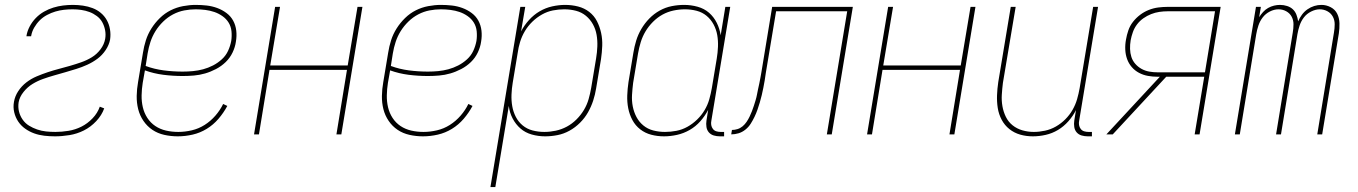

<svg xmlns="http://www.w3.org/2000/svg" viewBox="-20 -548 5540 783"><path d="M204 8Q182 8 160.5 5.5Q139 3 119.5 -4Q100 -11 83 -23Q66 -35 54.5 -52Q43 -69 38 -90Q33 -111 37 -133Q41 -156 54.5 -176.5Q68 -197 87.5 -212Q107 -227 129.5 -236.5Q152 -246 174.5 -253.5Q197 -261 220 -267Q243 -273 265.5 -279.5Q288 -286 311 -294Q334 -302 354.5 -314.5Q375 -327 390 -347Q405 -367 409 -390Q412 -408 408.5 -425.5Q405 -443 397 -457.5Q389 -472 375 -482.5Q361 -493 345 -499Q329 -505 311.5 -507.5Q294 -510 276 -510Q258 -510 240.5 -508Q223 -506 206 -501Q189 -496 172 -487Q155 -478 142 -465Q129 -452 119.5 -435.5Q110 -419 107 -401V-400H88V-402Q91 -421 101 -440Q111 -459 126 -474.5Q141 -490 159.5 -500.5Q178 -511 197.5 -517Q217 -523 237 -525.5Q257 -528 277 -528Q298 -528 318.5 -525Q339 -522 357.5 -515Q376 -508 391 -495.5Q406 -483 415.5 -466Q425 -449 428.5 -428.5Q432 -408 429 -387Q425 -365 411 -344Q397 -323 377.5 -308.5Q358 -294 336 -284Q314 -274 291.5 -267Q269 -260 246.5 -253.5Q224 -247 201 -240.5Q178 -234 155.5 -226Q133 -218 112.5 -205.5Q92 -193 76 -173Q60 -153 56 -131Q53 -111 57.5 -93Q62 -75 72.5 -60Q83 -45 98.5 -35.5Q114 -26 131.5 -20Q149 -14 167.5 -12Q186 -10 206 -10Q232 -10 259.5 -14.5Q287 -19 312 -31.5Q337 -44 357.5 -65.5Q378 -87 387 -113L405 -106Q395 -78 372.5 -54Q350 -30 322 -16Q294 -2 263.5 3Q233 8 204 8Z M705 8Q677 8 650 2Q623 -4 601.5 -18.5Q580 -33 565 -55Q550 -77 543.5 -103Q537 -129 537.5 -157Q538 -185 543 -213L563 -333Q567 -359 575 -384Q583 -409 597.5 -432Q612 -455 632 -474.5Q652 -494 676 -506Q700 -518 726.5 -523Q753 -528 778 -528Q801 -528 823 -525.5Q845 -523 865.5 -515.5Q886 -508 903.5 -495Q921 -482 931 -463.5Q941 -445 943.5 -423Q946 -401 942 -378Q939 -356 928.5 -334Q918 -312 900.5 -295Q883 -278 861 -266.5Q839 -255 816.5 -248.5Q794 -242 771 -240Q748 -238 725 -238Q685 -238 646 -243Q607 -248 571 -261L562 -210Q558 -185 557.5 -159.5Q557 -134 562.5 -110.5Q568 -87 581 -67Q594 -47 613.5 -34Q633 -21 657 -15.5Q681 -10 707 -10Q734 -10 762 -16.5Q790 -23 814.5 -38.5Q839 -54 858.5 -76.5Q878 -99 890 -124L907 -116Q892 -88 871 -63.5Q850 -39 823 -22.5Q796 -6 765.5 1Q735 8 705 8ZM725 -256Q746 -256 767 -258Q788 -260 808.5 -265.5Q829 -271 848.5 -281Q868 -291 884.5 -306Q901 -321 910 -340.5Q919 -360 923 -381Q926 -401 924 -420.5Q922 -440 912.5 -455.5Q903 -471 887.5 -482Q872 -493 854.5 -499Q837 -505 817.5 -507.5Q798 -510 778 -510Q755 -510 731.5 -505.5Q708 -501 686 -489.5Q664 -478 645.5 -460Q627 -442 614 -421Q601 -400 593.5 -377Q586 -354 582 -330L574 -279Q609 -266 647.5 -261Q686 -256 725 -256Z M1016 0 1102 -520H1122L1082 -281H1398L1438 -520H1458L1372 0H1352L1395 -263H1079L1036 0Z M1705 8Q1677 8 1650 2Q1623 -4 1601.5 -18.5Q1580 -33 1565 -55Q1550 -77 1543.5 -103Q1537 -129 1537.5 -157Q1538 -185 1543 -213L1563 -333Q1567 -359 1575 -384Q1583 -409 1597.5 -432Q1612 -455 1632 -474.5Q1652 -494 1676 -506Q1700 -518 1726.5 -523Q1753 -528 1778 -528Q1801 -528 1823 -525.5Q1845 -523 1865.5 -515.5Q1886 -508 1903.5 -495Q1921 -482 1931 -463.5Q1941 -445 1943.5 -423Q1946 -401 1942 -378Q1939 -356 1928.5 -334Q1918 -312 1900.5 -295Q1883 -278 1861 -266.5Q1839 -255 1816.5 -248.5Q1794 -242 1771 -240Q1748 -238 1725 -238Q1685 -238 1646 -243Q1607 -248 1571 -261L1562 -210Q1558 -185 1557.5 -159.5Q1557 -134 1562.5 -110.5Q1568 -87 1581 -67Q1594 -47 1613.5 -34Q1633 -21 1657 -15.5Q1681 -10 1707 -10Q1734 -10 1762 -16.5Q1790 -23 1814.5 -38.5Q1839 -54 1858.5 -76.5Q1878 -99 1890 -124L1907 -116Q1892 -88 1871 -63.5Q1850 -39 1823 -22.5Q1796 -6 1765.5 1Q1735 8 1705 8ZM1725 -256Q1746 -256 1767 -258Q1788 -260 1808.5 -265.5Q1829 -271 1848.5 -281Q1868 -291 1884.5 -306Q1901 -321 1910 -340.5Q1919 -360 1923 -381Q1926 -401 1924 -420.5Q1922 -440 1912.5 -455.5Q1903 -471 1887.5 -482Q1872 -493 1854.5 -499Q1837 -505 1817.5 -507.5Q1798 -510 1778 -510Q1755 -510 1731.5 -505.5Q1708 -501 1686 -489.5Q1664 -478 1645.5 -460Q1627 -442 1614 -421Q1601 -400 1593.5 -377Q1586 -354 1582 -330L1574 -279Q1609 -266 1647.5 -261Q1686 -256 1725 -256Z M1980 215 2102 -520H2122L2105 -420Q2118 -445 2137.5 -466.5Q2157 -488 2181 -502Q2205 -516 2232 -522Q2259 -528 2285 -528Q2312 -528 2337.5 -521.5Q2363 -515 2383 -499.5Q2403 -484 2414.5 -461.5Q2426 -439 2431.5 -413.5Q2437 -388 2436 -361Q2435 -334 2431 -307L2411 -187Q2407 -162 2399 -137.5Q2391 -113 2378 -90Q2365 -67 2345.5 -47.5Q2326 -28 2302.5 -15Q2279 -2 2253.5 3Q2228 8 2203 8Q2175 8 2148.5 0.5Q2122 -7 2102.5 -24Q2083 -41 2070.5 -65Q2058 -89 2055 -116L2000 215ZM2200 -10Q2223 -10 2246.5 -15Q2270 -20 2291.5 -31.5Q2313 -43 2331 -61Q2349 -79 2361.5 -100Q2374 -121 2380.5 -144Q2387 -167 2391 -190L2411 -310Q2415 -334 2416 -358.5Q2417 -383 2413 -406Q2409 -429 2398 -449Q2387 -469 2369.5 -483.5Q2352 -498 2329 -504Q2306 -510 2281 -510Q2258 -510 2235 -505.5Q2212 -501 2190.5 -489Q2169 -477 2151 -459.5Q2133 -442 2120.5 -421Q2108 -400 2101 -377Q2094 -354 2091 -331L2071 -211Q2067 -187 2066 -162.5Q2065 -138 2069 -115Q2073 -92 2083.5 -71.5Q2094 -51 2111.5 -36.5Q2129 -22 2152 -16Q2175 -10 2200 -10Z M2688 8Q2661 8 2636 1.5Q2611 -5 2591 -20.5Q2571 -36 2559 -58.5Q2547 -81 2542 -106.5Q2537 -132 2538 -159Q2539 -186 2543 -213L2563 -333Q2567 -358 2574.5 -382.5Q2582 -407 2595.5 -430Q2609 -453 2628 -472.5Q2647 -492 2670.5 -505Q2694 -518 2719.5 -523Q2745 -528 2770 -528Q2798 -528 2825 -520.5Q2852 -513 2871.5 -496Q2891 -479 2903 -455Q2915 -431 2919 -404L2938 -520H2958L2881 -56Q2879 -47 2880.5 -38Q2882 -29 2887.5 -22Q2893 -15 2901.5 -12.5Q2910 -10 2919 -10H2933V8H2916Q2903 8 2891 4.5Q2879 1 2871 -8Q2863 -17 2861 -30Q2859 -43 2861 -56L2868 -100Q2855 -75 2836 -53.5Q2817 -32 2792.5 -18Q2768 -4 2741 2Q2714 8 2688 8ZM2692 -10Q2715 -10 2738.5 -14.5Q2762 -19 2783.5 -31Q2805 -43 2823 -60.5Q2841 -78 2853.5 -99Q2866 -120 2872.5 -143Q2879 -166 2883 -189L2903 -309Q2907 -333 2908 -357.5Q2909 -382 2905 -405Q2901 -428 2890 -448.5Q2879 -469 2861.5 -483.5Q2844 -498 2821 -504Q2798 -510 2773 -510Q2750 -510 2726.5 -505Q2703 -500 2682 -488.5Q2661 -477 2643 -459Q2625 -441 2612.5 -420Q2600 -399 2593 -376Q2586 -353 2582 -330L2562 -210Q2559 -186 2557.5 -161.5Q2556 -137 2560.5 -114Q2565 -91 2575.5 -71Q2586 -51 2603.5 -36.5Q2621 -22 2644 -16Q2667 -10 2692 -10Z M2962 0 2965 -18Q2976 -18 2987.5 -21.5Q2999 -25 3008.5 -33Q3018 -41 3025 -51.5Q3032 -62 3037 -72.5Q3042 -83 3046.5 -94.5Q3051 -106 3054.5 -117Q3058 -128 3061.5 -139.5Q3065 -151 3067 -162Q3069 -173 3071.5 -184.5Q3074 -196 3076.5 -207.5Q3079 -219 3081 -230.5Q3083 -242 3085 -253L3129 -520H3458L3372 0H3352L3435 -502H3145L3103 -250Q3101 -235 3098.5 -220Q3096 -205 3093 -190Q3090 -175 3086.5 -160Q3083 -145 3078.5 -130Q3074 -115 3069 -100.5Q3064 -86 3057 -71.5Q3050 -57 3041.5 -43.5Q3033 -30 3020 -19.5Q3007 -9 2992 -4.5Q2977 0 2962 0Z M3516 0 3602 -520H3622L3582 -281H3898L3938 -520H3958L3872 0H3852L3895 -263H3579L3536 0Z M4192 8Q4165 8 4140.5 1Q4116 -6 4096.5 -21.5Q4077 -37 4065 -59.5Q4053 -82 4049 -107.5Q4045 -133 4046 -159.5Q4047 -186 4051 -213L4102 -520H4122L4070 -210Q4067 -186 4065.5 -162Q4064 -138 4068 -115Q4072 -92 4082 -71.5Q4092 -51 4109.5 -37Q4127 -23 4149.5 -16.5Q4172 -10 4196 -10Q4218 -10 4241.5 -15Q4265 -20 4286 -32Q4307 -44 4324.5 -61.5Q4342 -79 4354 -100Q4366 -121 4372.5 -143.5Q4379 -166 4383 -189L4438 -520H4458L4381 -56Q4379 -47 4380.5 -38Q4382 -29 4387.5 -22Q4393 -15 4401.5 -12.5Q4410 -10 4419 -10H4433V8H4416Q4403 8 4391 4.5Q4379 1 4371 -8Q4363 -17 4361 -30Q4359 -43 4361 -56L4368 -99Q4356 -75 4337 -53.5Q4318 -32 4294.5 -18Q4271 -4 4244.5 2Q4218 8 4192 8Z M4492 0 4710 -235H4702Q4681 -235 4661.5 -238.5Q4642 -242 4625 -251Q4608 -260 4595.5 -274.5Q4583 -289 4576.5 -307Q4570 -325 4569 -345.5Q4568 -366 4572 -387Q4575 -405 4581.5 -424Q4588 -443 4600.5 -459Q4613 -475 4629.5 -487.5Q4646 -500 4665 -507.5Q4684 -515 4703.5 -517.5Q4723 -520 4742 -520H4958L4872 0H4852L4891 -235H4736L4518 0ZM4702 -253H4894L4935 -502H4742Q4725 -502 4708 -499.5Q4691 -497 4674.5 -490.5Q4658 -484 4643 -473.5Q4628 -463 4617 -448.5Q4606 -434 4600 -417Q4594 -400 4591 -384Q4588 -366 4588.5 -348.5Q4589 -331 4594 -315.5Q4599 -300 4610 -287.5Q4621 -275 4635.5 -267Q4650 -259 4667 -256Q4684 -253 4702 -253Z M5016 0 5102 -520H5122L5115 -478Q5122 -489 5131 -499Q5140 -509 5151.5 -515.5Q5163 -522 5175.5 -525Q5188 -528 5200 -528Q5215 -528 5229 -523.5Q5243 -519 5252.5 -510Q5262 -501 5267 -488Q5272 -475 5274 -461Q5280 -475 5289.5 -488Q5299 -501 5312 -510Q5325 -519 5339.5 -523.5Q5354 -528 5369 -528Q5389 -528 5407 -518.5Q5425 -509 5433.5 -491.5Q5442 -474 5442.5 -453Q5443 -432 5440 -412L5372 0H5352L5420 -415Q5423 -432 5423 -449Q5423 -466 5415.5 -480Q5408 -494 5393.5 -502Q5379 -510 5362 -510Q5345 -510 5327 -501Q5309 -492 5297.5 -477Q5286 -462 5280 -444Q5274 -426 5271 -408L5204 0H5184L5252 -415Q5255 -432 5255 -449Q5255 -466 5247.5 -480Q5240 -494 5225.5 -502Q5211 -510 5194 -510Q5176 -510 5158.5 -501Q5141 -492 5129.5 -477Q5118 -462 5112 -444Q5106 -426 5103 -408L5036 0Z"/></svg>

Font: Iosevka Thin
Style: Italic
Weight: 100
Italic angle: -9°
Monospace: yes
Designer: Belleve Invis
Foundry: Belleve Invis
Version: Version 32.5.0; ttfautohint (v1.8.4)